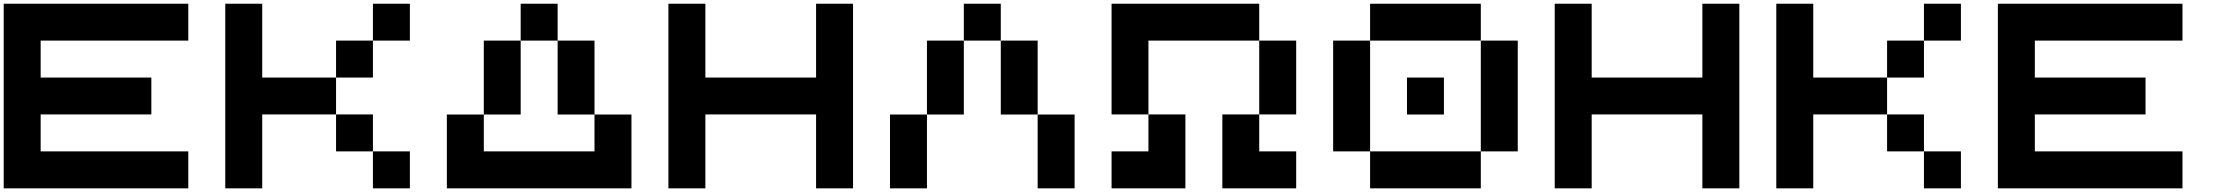

<svg xmlns="http://www.w3.org/2000/svg" viewBox="-20 -820 12042 1040"><path d="M1000 -600.1H200.2V-399.9H799.8V-200.2H200.2V0H1000V200.2H0V-799.8H1000Z M1400.4 -399.9H1800.3V-200.2H1400.4V200.2H1200.2V-799.8H1400.4ZM2000 0H1800.3V-200.2H2000ZM2200.2 200.2H2000V0H2200.2ZM2200.2 -799.8V-600.1H2000V-799.8ZM2000 -600.1V-399.9H1800.3V-600.1Z M3000.5 -600.1H2800.3V-799.8H3000.5ZM2800.3 -199.7H2600.6V-600.1H2800.3ZM3200.2 -199.7H3000.5V-600.1H3200.2ZM2400.4 -199.7H2600.6V0H3200.2V-199.7H3400.4V200.2H2400.4Z M4400.4 -799.8H4600.6V200.2H4400.4V-200.2H3800.8V200.2H3600.6V-799.8H3800.8V-399.9H4400.4Z M5400.9 -600.1H5200.7V-799.8H5400.9ZM5800.8 200.2H5600.6V-199.7H5800.8ZM5001 200.2H4800.8V-199.7H5001ZM5600.6 -199.7H5400.9V-600.1H5600.6ZM5200.7 -199.7H5001V-600.1H5200.7Z M6601.1 -200.2H6800.8V0H7001V200.2H6601.1ZM6200.7 -600.1V-200.2H6001V-799.8H6800.8V-600.1ZM7001 -200.2H6800.8V-600.1H7001ZM6200.7 0V-200.2H6400.9V200.2H6001V0Z M7201.2 -600.1H7401.4V0H7201.2ZM8001 -799.8V-600.1H7401.4V-799.8ZM7401.4 200.2V0H8001V200.2ZM8001 -600.1H8201.2V0H8001ZM7801.3 -199.7H7601.1V-399.9H7801.3Z M9201.2 -799.8H9401.4V200.2H9201.2V-200.2H8601.6V200.2H8401.4V-799.8H8601.6V-399.9H9201.2Z M9801.8 -399.9H10201.7V-200.2H9801.8V200.2H9601.6V-799.8H9801.8ZM10401.4 0H10201.7V-200.2H10401.4ZM10601.6 200.2H10401.4V0H10601.6ZM10601.6 -799.8V-600.1H10401.4V-799.8ZM10401.4 -600.1V-399.9H10201.7V-600.1Z M11801.8 -600.1H11002V-399.9H11601.6V-200.2H11002V0H11801.8V200.2H10801.8V-799.8H11801.8Z"/></svg>

Font: QuinqueFive
Style: Regular
Weight: 400
Monospace: yes
Designer: GGBotNet
Foundry: GGBotNet
Version: 1.1